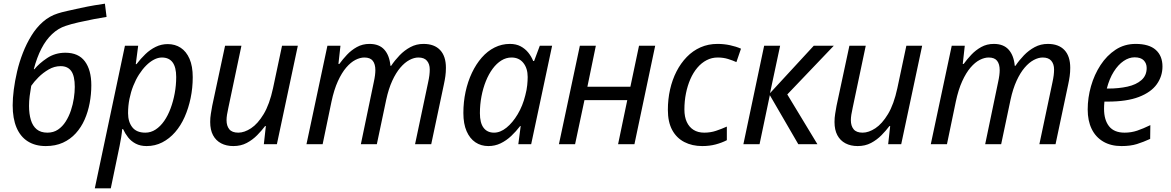

<svg xmlns="http://www.w3.org/2000/svg" viewBox="-20 -785 6371 1045"><path d="M229 10Q172 10 131.5 -15.5Q91 -41 70 -90.5Q49 -140 49 -212Q49 -250 55 -297Q61 -344 73 -395.5Q85 -447 104.5 -497Q124 -547 151 -591Q178 -635 214 -666.5Q250 -698 295 -712Q313 -718 346.5 -725.5Q380 -733 419 -741.5Q458 -750 493.5 -756Q529 -762 551 -765L560 -693Q533 -689 491.5 -681Q450 -673 408 -663.5Q366 -654 337 -644Q297 -631 263.5 -599.5Q230 -568 205.5 -520.5Q181 -473 164 -409L167 -408Q193 -440 236.5 -469Q280 -498 336 -498Q407 -498 442 -451Q477 -404 477 -321Q477 -272 468 -224Q459 -176 440.5 -134Q422 -92 392.5 -59.5Q363 -27 322.5 -8.5Q282 10 229 10ZM238 -63Q271 -63 295.5 -79.5Q320 -96 337.5 -123.5Q355 -151 366 -184Q377 -217 382 -250.5Q387 -284 387 -312Q387 -371 368 -398Q349 -425 310 -425Q276 -425 245 -407Q214 -389 189.5 -364.5Q165 -340 150 -318Q145 -290 141.5 -262.5Q138 -235 138 -209Q138 -165 148 -132Q158 -99 180 -81Q202 -63 238 -63Z M496 240 660 -536H732L719 -436H723Q746 -466 771.5 -490.5Q797 -515 827.5 -530Q858 -545 893 -545Q933 -545 963.5 -525Q994 -505 1011.5 -465Q1029 -425 1029 -365Q1029 -306 1017.5 -251Q1006 -196 985 -148.5Q964 -101 933 -65.5Q902 -30 863 -10Q824 10 778 10Q744 10 719 -3Q694 -16 677.5 -37Q661 -58 650 -82H645Q644 -66 639.5 -37.5Q635 -9 631 9L583 240ZM771 -63Q801 -63 827 -80Q853 -97 873.5 -126.5Q894 -156 908.5 -195Q923 -234 931 -277.5Q939 -321 939 -366Q939 -419 919.5 -445.5Q900 -472 861 -472Q840 -472 818 -460.5Q796 -449 775.5 -428.5Q755 -408 737 -380Q719 -352 705.5 -318Q692 -284 684.5 -246.5Q677 -209 677 -169Q677 -122 700 -92.5Q723 -63 771 -63Z M1250 10Q1212 10 1183.5 -5Q1155 -20 1139.5 -49Q1124 -78 1124 -121Q1124 -144 1127.5 -165Q1131 -186 1135 -209L1205 -536H1294L1223 -199Q1218 -177 1215.5 -160.5Q1213 -144 1213 -131Q1213 -100 1228 -81.5Q1243 -63 1277 -63Q1310 -63 1346.5 -87Q1383 -111 1415 -164Q1447 -217 1466 -305L1515 -536H1601L1487 0H1416L1427 -99H1423Q1405 -75 1380 -49.5Q1355 -24 1323 -7Q1291 10 1250 10Z M1648 0 1762 -536H1833L1822 -437H1827Q1845 -462 1868.5 -487Q1892 -512 1922.5 -529Q1953 -546 1991 -546Q2044 -546 2072 -514.5Q2100 -483 2105 -427H2109Q2129 -457 2155 -484Q2181 -511 2213.5 -528.5Q2246 -546 2285 -546Q2344 -546 2375.5 -512.5Q2407 -479 2407 -416Q2407 -392 2404 -370.5Q2401 -349 2396 -326L2327 0H2239L2310 -336Q2315 -359 2317 -375.5Q2319 -392 2319 -407Q2319 -436 2304 -454Q2289 -472 2257 -472Q2234 -472 2208.5 -458.5Q2183 -445 2159 -417Q2135 -389 2115 -345.5Q2095 -302 2082 -242L2031 0H1944L2014 -336Q2019 -359 2021 -375Q2023 -391 2023 -403Q2023 -436 2009 -454Q1995 -472 1963 -472Q1940 -472 1914.5 -459Q1889 -446 1864.5 -417.5Q1840 -389 1819 -343Q1798 -297 1784 -231L1736 0Z M2638 10Q2598 10 2567.5 -10.5Q2537 -31 2519.5 -71Q2502 -111 2502 -170Q2502 -230 2514 -285.5Q2526 -341 2548.5 -388.5Q2571 -436 2602 -471.5Q2633 -507 2672 -526.5Q2711 -546 2755 -546Q2789 -546 2813.5 -533Q2838 -520 2855 -499Q2872 -478 2882 -453H2887L2918 -536H2985L2871 0H2801L2814 -99H2811Q2789 -70 2762.5 -45Q2736 -20 2705 -5Q2674 10 2638 10ZM2669 -63Q2703 -63 2736.5 -90Q2770 -117 2797.5 -163Q2825 -209 2839 -266Q2847 -296 2849.5 -321.5Q2852 -347 2852 -366Q2852 -413 2828.5 -442.5Q2805 -472 2764 -472Q2735 -472 2709 -456Q2683 -440 2661.5 -411Q2640 -382 2624.5 -343.5Q2609 -305 2600.5 -260.5Q2592 -216 2592 -169Q2592 -116 2612 -89.5Q2632 -63 2669 -63Z M3022 0 3136 -536H3223L3177 -313H3411L3458 -536H3546L3433 0H3344L3394 -240H3161L3110 0Z M3802 10Q3747 10 3704.5 -12Q3662 -34 3638.5 -77.5Q3615 -121 3615 -187Q3615 -245 3627 -298Q3639 -351 3662 -396Q3685 -441 3718 -475Q3751 -509 3793 -527.5Q3835 -546 3885 -546Q3920 -546 3953 -539Q3986 -532 4013 -520L3988 -447Q3968 -456 3942.5 -464Q3917 -472 3886 -472Q3854 -472 3826 -457.5Q3798 -443 3775.5 -416.5Q3753 -390 3737.5 -354.5Q3722 -319 3713.5 -277Q3705 -235 3705 -189Q3705 -149 3718 -121Q3731 -93 3755 -78Q3779 -63 3813 -63Q3847 -63 3877 -73Q3907 -83 3936 -96V-22Q3909 -8 3875.5 1Q3842 10 3802 10Z M4026 0 4139 -536H4226L4171 -278L4409 -536H4518L4265 -271L4429 0H4325L4170 -267L4114 0Z M4648 10Q4610 10 4581.5 -5Q4553 -20 4537.5 -49Q4522 -78 4522 -121Q4522 -144 4525.5 -165Q4529 -186 4533 -209L4603 -536H4692L4621 -199Q4616 -177 4613.5 -160.5Q4611 -144 4611 -131Q4611 -100 4626 -81.5Q4641 -63 4675 -63Q4708 -63 4744.5 -87Q4781 -111 4813 -164Q4845 -217 4864 -305L4913 -536H4999L4885 0H4814L4825 -99H4821Q4803 -75 4778 -49.5Q4753 -24 4721 -7Q4689 10 4648 10Z M5046 0 5160 -536H5231L5220 -437H5225Q5243 -462 5266.5 -487Q5290 -512 5320.5 -529Q5351 -546 5389 -546Q5442 -546 5470 -514.5Q5498 -483 5503 -427H5507Q5527 -457 5553 -484Q5579 -511 5611.5 -528.5Q5644 -546 5683 -546Q5742 -546 5773.5 -512.5Q5805 -479 5805 -416Q5805 -392 5802 -370.5Q5799 -349 5794 -326L5725 0H5637L5708 -336Q5713 -359 5715 -375.5Q5717 -392 5717 -407Q5717 -436 5702 -454Q5687 -472 5655 -472Q5632 -472 5606.5 -458.5Q5581 -445 5557 -417Q5533 -389 5513 -345.5Q5493 -302 5480 -242L5429 0H5342L5412 -336Q5417 -359 5419 -375Q5421 -391 5421 -403Q5421 -436 5407 -454Q5393 -472 5361 -472Q5338 -472 5312.5 -459Q5287 -446 5262.5 -417.5Q5238 -389 5217 -343Q5196 -297 5182 -231L5134 0Z M6084 10Q6026 10 5984.5 -14.5Q5943 -39 5921.5 -83.5Q5900 -128 5900 -189Q5900 -253 5918 -316Q5936 -379 5970 -431Q6004 -483 6052 -514.5Q6100 -546 6161 -546Q6234 -546 6270.5 -513.5Q6307 -481 6307 -423Q6307 -370 6276 -326.5Q6245 -283 6179 -257.5Q6113 -232 6008 -232H5991Q5990 -222 5989.5 -212Q5989 -202 5989 -193Q5989 -132 6016.5 -97.5Q6044 -63 6101 -63Q6137 -63 6169.5 -74Q6202 -85 6241 -104L6240 -29Q6203 -12 6168 -1Q6133 10 6084 10ZM6012 -303Q6069 -303 6116.5 -313.5Q6164 -324 6192.5 -349Q6221 -374 6221 -415Q6221 -440 6205 -456.5Q6189 -473 6155 -473Q6125 -473 6095.5 -453Q6066 -433 6042 -395Q6018 -357 6004 -303Z"/></svg>

Font: Noto Sans Display
Style: Italic
Weight: 400
Italic angle: -12°
Designer: Monotype Design Team
Foundry: Monotype Imaging Inc.
Version: Version 2.003